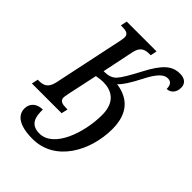

<svg xmlns="http://www.w3.org/2000/svg" viewBox="-288 -854 1237 1237"><g transform="rotate(45 331.0 -235.0)"><path d="M236 250C444 250 556 39 556 -159C556 -307 479 -370 373 -385C399 -409 426 -450 466 -528C511 -617 546 -645 580 -643C613 -642 620 -615 620 -589C655 -590 681 -617 681 -661C681 -696 658 -720 612 -720C543 -720 494 -682 429 -557C389 -481 362 -435 342 -414C324 -394 298 -382 252 -383L297 -600C309 -661 344 -670 383 -670H394L403 -714H131L122 -670H133C169 -670 194 -664 194 -633C194 -626 192 -612 190 -602L87 -114C73 -53 39 -44 2 -44H-9L-19 0H252L262 -44H251C215 -44 189 -50 189 -81C189 -88 192 -102 194 -114L239 -325C256 -328 276 -332 301 -332C374 -332 445 -296 445 -176C445 -18 375 194 243 194C159 194 148 132 150 69C96 69 61 100 61 148C61 205 110 250 236 250Z"/></g></svg>

Font: Noto Serif Condensed Medium
Style: Italic
Weight: 500
Width: 3
Italic angle: -12°
Designer: Monotype Design Team
Foundry: Monotype Imaging Inc.
Version: Version 2.013